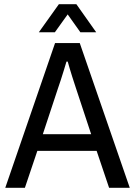

<svg xmlns="http://www.w3.org/2000/svg" viewBox="-20 -890 640 910"><path d="M5 0 241 -686H358L595 0H497L438 -175H157L98 0ZM183 -254H412L340 -472Q337 -482 332 -496.5Q327 -511 321.5 -529Q316 -547 310.5 -565Q305 -583 301 -598H295Q290 -580 282.5 -556.5Q275 -533 268 -510.5Q261 -488 255 -472ZM164 -737 259 -870H342L436 -737H361L280 -851L321 -850L240 -737Z"/></svg>

Font: Archivo SemiCondensed
Style: Regular
Weight: 400
Width: 4
Designer: Hector Gatti
Foundry: Omnibus-Type
Version: Version 2.001